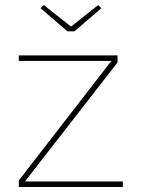

<svg xmlns="http://www.w3.org/2000/svg" viewBox="-20 -746 567 766"><path d="M55 0V-26L436 -518V-503H55V-525H449V-497L71 -11L69 -22H470V0ZM249 -621 142 -713 154 -726 271 -634H256L372 -726L384 -713L277 -621Z"/></svg>

Font: Lexend Exa Thin
Style: Regular
Weight: 250
Designer: Bonnie Shaver-Troup, Thomas Jockin
Foundry: Lexend
Version: Version 1.007